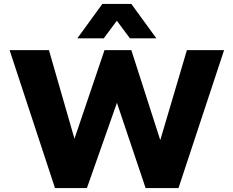

<svg xmlns="http://www.w3.org/2000/svg" viewBox="-20 -961 1193 981"><path d="M261 0 29 -705H230L366 -233H354L514 -705H651L803 -232H795L935 -705H1125L892 0H724L576 -440H579L424 0ZM375 -765 503 -941H651L779 -765H644L577 -855L510 -765Z"/></svg>

Font: Nunito Sans 8pt Black
Style: Regular
Weight: 900
Version: Version 3.101;gftools[0.9.27]